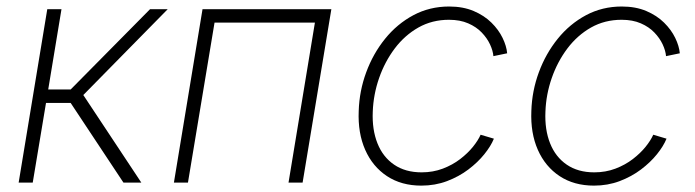

<svg xmlns="http://www.w3.org/2000/svg" viewBox="-20 -564 2147 593"><path d="M37.6 0 126 -535.6H169.9L128.9 -287.6H198.2L443.4 -535.6H498L237.3 -270.5L416.5 0H361.3L198.2 -246.1H122.1L81.1 0Z M1003.4 -535.6 914.6 0H871.1L952.6 -494.1H642.6L560.5 0H517.1L605.5 -535.6Z M1281.2 9.3Q1219.7 9.3 1175.3 -20Q1130.9 -49.3 1107.9 -101.3Q1085 -153.3 1087.9 -221.2Q1089.8 -283.2 1111.1 -340.8Q1132.3 -398.4 1169.4 -444.3Q1206.5 -490.2 1256.8 -517.1Q1307.1 -543.9 1367.2 -543.9Q1410.2 -543.9 1442.9 -530Q1475.6 -516.1 1497.8 -494.1Q1520 -472.2 1532.2 -447Q1544.4 -421.9 1546.4 -399.4L1503.9 -390.6Q1502.4 -407.7 1493.4 -427Q1484.4 -446.3 1467.8 -463.6Q1451.2 -481 1426 -491.9Q1400.9 -502.9 1366.7 -502.9Q1314.5 -502.9 1272.2 -479Q1230 -455.1 1199.2 -414.3Q1168.5 -373.5 1150.9 -323Q1133.3 -272.5 1131.3 -219.2Q1128.9 -163.6 1145.8 -121.3Q1162.6 -79.1 1197.3 -55.4Q1231.9 -31.7 1282.2 -31.7Q1317.4 -31.7 1347.7 -43.2Q1377.9 -54.7 1401.4 -72.8Q1424.8 -90.8 1440.9 -110.8Q1457 -130.9 1464.4 -147.9L1505.4 -135.7Q1496.1 -112.8 1475.8 -87.6Q1455.6 -62.5 1426.5 -40.5Q1397.5 -18.6 1360.6 -4.6Q1323.7 9.3 1281.2 9.3Z M1814.5 9.3Q1752.9 9.3 1708.5 -20Q1664.1 -49.3 1641.1 -101.3Q1618.2 -153.3 1621.1 -221.2Q1623 -283.2 1644.3 -340.8Q1665.5 -398.4 1702.6 -444.3Q1739.7 -490.2 1790 -517.1Q1840.3 -543.9 1900.4 -543.9Q1943.4 -543.9 1976.1 -530Q2008.8 -516.1 2031 -494.1Q2053.2 -472.2 2065.4 -447Q2077.6 -421.9 2079.6 -399.4L2037.1 -390.6Q2035.6 -407.7 2026.6 -427Q2017.6 -446.3 2001 -463.6Q1984.4 -481 1959.2 -491.9Q1934.1 -502.9 1899.9 -502.9Q1847.7 -502.9 1805.4 -479Q1763.2 -455.1 1732.4 -414.3Q1701.7 -373.5 1684.1 -323Q1666.5 -272.5 1664.6 -219.2Q1662.1 -163.6 1679 -121.3Q1695.8 -79.1 1730.5 -55.4Q1765.1 -31.7 1815.4 -31.7Q1850.6 -31.7 1880.9 -43.2Q1911.1 -54.7 1934.6 -72.8Q1958 -90.8 1974.1 -110.8Q1990.2 -130.9 1997.6 -147.9L2038.6 -135.7Q2029.3 -112.8 2009 -87.6Q1988.8 -62.5 1959.7 -40.5Q1930.7 -18.6 1893.8 -4.6Q1856.9 9.3 1814.5 9.3Z"/></svg>

Font: Inter 20pt ExtraLight
Style: Italic
Weight: 250
Italic angle: -9.3988°
Version: Version 4.001;git-66647c0bb